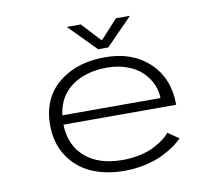

<svg xmlns="http://www.w3.org/2000/svg" viewBox="-76 -770 1003 871"><g transform="rotate(-10 425.0 -334.0)"><path d="M575.5 -677.5 453.5 -553H407L284.5 -677.5H349L430.5 -589.5L511 -677.5ZM700.5 -91Q686 -75.5 664 -59.8Q642 -44 608.5 -27.2Q575 -10.5 528 0.2Q481 11 429.5 11Q344.5 11 278.2 -18.2Q212 -47.5 172.2 -108.2Q132.5 -169 132.5 -253.5Q132.5 -305 148.2 -347.8Q164 -390.5 191.8 -420.5Q219.5 -450.5 257.2 -471.5Q295 -492.5 338.8 -502.2Q382.5 -512 431 -512Q557 -512 634.5 -438.5Q712 -365 712 -243.5H192.5Q195 -148.5 257.5 -93.8Q320 -39 429.5 -39Q473.5 -39 512.2 -47.8Q551 -56.5 577.8 -70.8Q604.5 -85 622.2 -98.5Q640 -112 650 -125.5ZM431 -464Q335.5 -464 271 -419Q206.5 -374 195 -286H647Q647 -318 633.2 -349Q619.5 -380 593.8 -406Q568 -432 525.8 -448Q483.5 -464 431 -464Z"/></g></svg>

Font: League Mono Wide UltraLight
Style: Regular
Weight: 200
Width: 8
Designer: Tyler Finck
Foundry: The League of Moveable Type / Tyler Finck
Version: Version 2.210